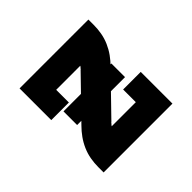

<svg xmlns="http://www.w3.org/2000/svg" viewBox="-128 -693 856 856"><g transform="rotate(-45 300.0 -265.0)"><path d="M83 0V-34Q83 -59 87.5 -84.5Q92 -110 102.5 -134Q113 -158 128 -179Q143 -200 161 -218L334 -396Q335 -396 336 -397Q337 -398 337 -399Q340 -402 342 -404.5Q344 -407 346 -410H194V-330H83V-530H517V-496Q517 -471 512.5 -445.5Q508 -420 497.5 -396Q487 -372 472 -351Q457 -330 439 -312L266 -134Q265 -134 264 -133Q263 -132 263 -131Q260 -128 258 -125.5Q256 -123 254 -120H406V-200H517V0ZM149 -233V-319H451V-233Z"/></g></svg>

Font: Iosevka Curly Slab HvEx
Style: Regular
Weight: 900
Width: 7
Monospace: yes
Designer: Belleve Invis
Foundry: Belleve Invis
Version: Version 11.1.0; ttfautohint (v1.8.3)